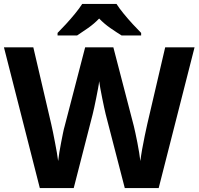

<svg xmlns="http://www.w3.org/2000/svg" viewBox="-20 -954 1007 974"><path d="M967 -714 785 0H613L516 -375Q513 -386 508.5 -408Q504 -430 498.5 -456Q493 -482 489 -505.5Q485 -529 483 -542Q482 -529 477.5 -505.5Q473 -482 468 -456.5Q463 -431 458 -408.5Q453 -386 450 -374L354 0H182L0 -714H149L240 -324Q244 -307 249 -282.5Q254 -258 259 -231.5Q264 -205 268.5 -180Q273 -155 275 -137Q277 -156 281 -180.5Q285 -205 290 -230.5Q295 -256 299.5 -278.5Q304 -301 308 -314L412 -714H555L659 -314Q662 -301 667 -278.5Q672 -256 677 -230Q682 -204 686 -179.5Q690 -155 692 -137Q695 -162 701 -196.5Q707 -231 714.5 -266Q722 -301 727 -324L818 -714ZM571 -934Q585 -912 607.5 -884.5Q630 -857 654 -831Q678 -805 696 -787V-774H597Q571 -790 540 -811.5Q509 -833 483 -860Q457 -833 427 -812Q397 -791 371 -774H272V-787Q291 -806 314.5 -831.5Q338 -857 360.5 -884.5Q383 -912 397 -934Z"/></svg>

Font: Noto Sans Canadian Aboriginal
Style: Regular
Weight: 400
Designer: Monotype Design Team, Typotheque's Kevin King
Foundry: Monotype Imaging Inc.
Version: Version 2.002